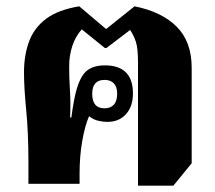

<svg xmlns="http://www.w3.org/2000/svg" viewBox="-20 -582 682 608"><path d="M417 6V-385Q417 -430 410 -450.5Q403 -471 392 -487L317 -430H312L239 -489Q219 -467 209 -436.5Q199 -406 199 -372Q199 -335 201.5 -295.5Q204 -256 202 -210H206Q214 -271 223.5 -302Q233 -333 246 -349Q267 -375 312 -375Q401 -375 401 -286Q401 -245 379 -220.5Q357 -196 320 -196Q307 -196 291.5 -199.5Q276 -203 262 -214Q249 -184 240.5 -136Q232 -88 232 -32V0H70V-68Q70 -162 63 -233Q56 -304 56 -353Q56 -407 72 -450.5Q88 -494 126 -522.5Q164 -551 231 -562L316 -490L406 -562Q492 -545 539.5 -497.5Q587 -450 587 -367V-65L529 6ZM311 -239Q330 -239 340.5 -250.5Q351 -262 351 -285Q351 -307 340.5 -318Q330 -329 311 -329Q272 -329 272 -285Q272 -239 311 -239Z"/></svg>

Font: Noto Serif Thai SemiCondensed Black
Style: Regular
Weight: 900
Width: 4
Designer: Monotype Design Team
Foundry: Monotype Imaging Inc.
Version: Version 2.002; ttfautohint (v1.8.4.7-5d5b)